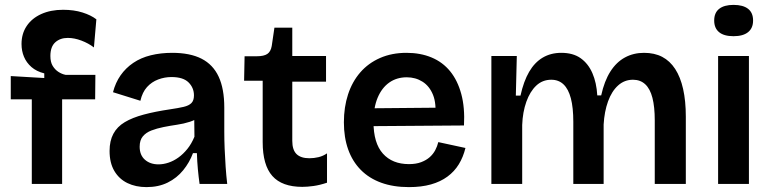

<svg xmlns="http://www.w3.org/2000/svg" viewBox="-20 -752 3152 785"><path d="M110 0V-346H24V-441L161 -433V-452Q129 -460 108.5 -478Q88 -496 78 -520Q68 -544 68 -572Q68 -614 89 -645.5Q110 -677 148.5 -694.5Q187 -712 238 -712Q282 -712 317 -701Q352 -690 374 -673L364 -558Q342 -575 313 -586Q284 -597 257 -597Q226 -597 206 -579Q186 -561 186 -523Q186 -498 195.5 -482.5Q205 -467 219 -458Q233 -449 248 -446H370L369 -346H234V0Z M579 13Q535 13 501 -3.5Q467 -20 447.5 -53Q428 -86 428 -135Q428 -176 443.5 -205Q459 -234 490 -252.5Q521 -271 567.5 -283.5Q614 -296 675 -305Q709 -310 730.5 -315Q752 -320 762.5 -330.5Q773 -341 773 -362Q773 -393 751 -415Q729 -437 681 -437Q653 -437 626.5 -427Q600 -417 581 -396Q562 -375 554 -340L442 -375Q452 -414 473 -444Q494 -474 525 -495Q556 -516 596.5 -526Q637 -536 684 -536Q757 -536 804 -512Q851 -488 874 -438.5Q897 -389 897 -312V-214Q897 -180 898.5 -143.5Q900 -107 902.5 -70.5Q905 -34 909 0H796Q792 -28 789 -60Q786 -92 785 -126H769Q755 -88 729 -56Q703 -24 665.5 -5.5Q628 13 579 13ZM628 -80Q648 -80 669 -87Q690 -94 709.5 -108Q729 -122 746 -143Q763 -164 775 -193L774 -280L798 -276Q781 -262 756 -254Q731 -246 703.5 -242Q676 -238 648.5 -232.5Q621 -227 599 -218.5Q577 -210 564 -194.5Q551 -179 551 -152Q551 -118 572.5 -99Q594 -80 628 -80Z M1216 12Q1133 12 1093.5 -32.5Q1054 -77 1054 -171V-422H978L980 -522H1030Q1059 -522 1073 -531.5Q1087 -541 1091 -564L1102 -639H1175V-523H1313V-418H1175V-176Q1175 -139 1192.5 -122Q1210 -105 1245 -105Q1264 -105 1282.5 -109.5Q1301 -114 1317 -125V-5Q1287 5 1261.5 8.5Q1236 12 1216 12Z M1652 13Q1588 13 1538.5 -5Q1489 -23 1455 -57.5Q1421 -92 1403.5 -141Q1386 -190 1386 -252Q1386 -314 1403 -366Q1420 -418 1453 -456Q1486 -494 1534 -515Q1582 -536 1642 -536Q1699 -536 1744.5 -517Q1790 -498 1820.5 -460.5Q1851 -423 1866 -367.5Q1881 -312 1877 -239L1467 -236V-309L1802 -312L1759 -271Q1765 -328 1750.5 -364Q1736 -400 1707.5 -418Q1679 -436 1643 -436Q1602 -436 1571.5 -414.5Q1541 -393 1524 -352.5Q1507 -312 1507 -254Q1507 -167 1545.5 -124Q1584 -81 1652 -81Q1681 -81 1702 -89Q1723 -97 1737 -109.5Q1751 -122 1759.5 -138Q1768 -154 1772 -171L1883 -147Q1874 -110 1856 -80.5Q1838 -51 1809.5 -30Q1781 -9 1742 2Q1703 13 1652 13Z M1989 0V-329V-523H2093L2089 -361H2108Q2121 -420 2143.5 -458.5Q2166 -497 2199 -516.5Q2232 -536 2275 -536Q2323 -536 2354 -514Q2385 -492 2402 -453Q2419 -414 2422 -362H2438Q2451 -421 2475.5 -459.5Q2500 -498 2535 -517Q2570 -536 2613 -536Q2656 -536 2687.5 -519.5Q2719 -503 2740.5 -470Q2762 -437 2773 -388Q2784 -339 2784 -275V0H2657V-260Q2657 -315 2647.5 -352Q2638 -389 2618 -407.5Q2598 -426 2568 -426Q2533 -426 2507 -402.5Q2481 -379 2466 -337.5Q2451 -296 2448 -243V0H2324V-254Q2324 -312 2314 -350Q2304 -388 2284 -407Q2264 -426 2234 -426Q2198 -426 2172.5 -402Q2147 -378 2132 -336Q2117 -294 2115 -241V0Z M2916 0V-523H3042V0ZM2979 -604Q2940 -604 2920 -620.5Q2900 -637 2900 -668Q2900 -700 2920.5 -716Q2941 -732 2979 -732Q3018 -732 3038.5 -716Q3059 -700 3059 -668Q3059 -637 3038.5 -620.5Q3018 -604 2979 -604Z"/></svg>

Font: Bricolage Grotesque 16pt SemiBold
Style: Regular
Weight: 600
Version: Version 1.001;gftools[0.9.33.dev8+g029e19f]